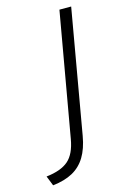

<svg xmlns="http://www.w3.org/2000/svg" viewBox="-179 -563 532 829"><g transform="rotate(-15 87.0 -148.0)"><path d="M-48 214.5 -65.5 170.5Q1 163 33.8 134.2Q66.5 105.5 77.5 41L174.5 -511H227L130.5 41.5Q121 96.5 99 132.8Q77 169 41 188.8Q5 208.5 -48 214.5Z"/></g></svg>

Font: Overpass ExtraLight
Style: Italic
Weight: 250
Italic angle: -10°
Designer: Delve Withrington, Dave Bailey, Thomas Jockin
Foundry: Delve Fonts LLC
Version: Version 4.000